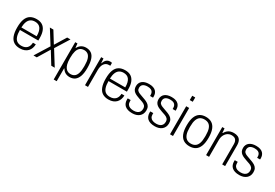

<svg xmlns="http://www.w3.org/2000/svg" viewBox="55 -1834 4467 3120"><g transform="rotate(30 2288.5 -274.5)"><path d="M243 12Q176 12 130.5 -17Q85 -46 62 -107Q39 -168 39 -263Q39 -360 62.5 -420.5Q86 -481 132.5 -509.5Q179 -538 249 -538Q313 -538 355.5 -511.5Q398 -485 420.5 -431.5Q443 -378 443 -298V-249H98Q98 -174 114.5 -126.5Q131 -79 163.5 -58Q196 -37 244 -37Q280 -37 305.5 -47Q331 -57 348.5 -75Q366 -93 375 -119Q384 -145 385 -175H439Q438 -136 426 -102Q414 -68 390 -42.5Q366 -17 329.5 -2.5Q293 12 243 12ZM98 -296H385Q385 -349 375.5 -385.5Q366 -422 348 -445Q330 -468 304 -478.5Q278 -489 246 -489Q197 -489 165 -467Q133 -445 116.5 -402Q100 -359 98 -296Z M496 0 662 -267 500 -526H566L694 -319H698L825 -526H887L727 -270L895 0H830L695 -219H691L558 0Z M976 174V-526H1018L1025 -450H1032Q1053 -492 1090 -515Q1127 -538 1176 -538Q1234 -538 1274.5 -510.5Q1315 -483 1336 -421.5Q1357 -360 1357 -259Q1357 -165 1335.5 -105Q1314 -45 1274 -16.5Q1234 12 1176 12Q1149 12 1123 4Q1097 -4 1075.5 -21.5Q1054 -39 1038 -67H1032V174ZM1166 -38Q1210 -38 1239.5 -59.5Q1269 -81 1284 -128.5Q1299 -176 1299 -251V-275Q1299 -353 1283 -400Q1267 -447 1238 -467.5Q1209 -488 1170 -488Q1121 -488 1090.5 -463Q1060 -438 1046 -389.5Q1032 -341 1032 -271V-254Q1032 -189 1043.5 -147Q1055 -105 1074.5 -81Q1094 -57 1118 -47.5Q1142 -38 1166 -38Z M1463 0V-526H1506L1512 -442H1517Q1525 -469 1538.5 -490.5Q1552 -512 1574 -525Q1596 -538 1627 -538Q1638 -538 1647 -536.5Q1656 -535 1661 -533V-479H1635Q1606 -479 1584.5 -467Q1563 -455 1548.5 -433.5Q1534 -412 1526.5 -383Q1519 -354 1519 -319V0Z M1905 12Q1838 12 1792.5 -17Q1747 -46 1724 -107Q1701 -168 1701 -263Q1701 -360 1724.5 -420.5Q1748 -481 1794.5 -509.5Q1841 -538 1911 -538Q1975 -538 2017.5 -511.5Q2060 -485 2082.5 -431.5Q2105 -378 2105 -298V-249H1760Q1760 -174 1776.5 -126.5Q1793 -79 1825.5 -58Q1858 -37 1906 -37Q1942 -37 1967.5 -47Q1993 -57 2010.5 -75Q2028 -93 2037 -119Q2046 -145 2047 -175H2101Q2100 -136 2088 -102Q2076 -68 2052 -42.5Q2028 -17 1991.5 -2.5Q1955 12 1905 12ZM1760 -296H2047Q2047 -349 2037.5 -385.5Q2028 -422 2010 -445Q1992 -468 1966 -478.5Q1940 -489 1908 -489Q1859 -489 1827 -467Q1795 -445 1778.5 -402Q1762 -359 1760 -296Z M2352 12Q2305 12 2271 1.5Q2237 -9 2214.5 -28.5Q2192 -48 2181 -77Q2170 -106 2170 -143Q2170 -147 2170.5 -152.5Q2171 -158 2172 -162H2227Q2226 -156 2226 -151.5Q2226 -147 2226 -143Q2226 -104 2241.5 -80.5Q2257 -57 2286 -46.5Q2315 -36 2354 -36Q2391 -36 2418 -48Q2445 -60 2459.5 -83Q2474 -106 2474 -139Q2474 -177 2454.5 -197.5Q2435 -218 2403.5 -229.5Q2372 -241 2338 -252Q2310 -262 2283 -273Q2256 -284 2234.5 -300Q2213 -316 2200 -340.5Q2187 -365 2187 -402Q2187 -433 2198.5 -458.5Q2210 -484 2231.5 -501.5Q2253 -519 2284.5 -528.5Q2316 -538 2357 -538Q2403 -538 2435 -527Q2467 -516 2486 -496.5Q2505 -477 2513.5 -452.5Q2522 -428 2522 -400Q2522 -395 2522 -389Q2522 -383 2521 -377H2466V-398Q2466 -422 2456.5 -443Q2447 -464 2423.5 -477Q2400 -490 2355 -490Q2326 -490 2305 -483.5Q2284 -477 2270.5 -466Q2257 -455 2250.5 -439Q2244 -423 2244 -403Q2244 -371 2260.5 -353.5Q2277 -336 2304 -325.5Q2331 -315 2362 -304Q2391 -294 2421 -282.5Q2451 -271 2476.5 -254.5Q2502 -238 2517 -212Q2532 -186 2532 -144Q2532 -106 2518.5 -77Q2505 -48 2481 -28Q2457 -8 2424 2Q2391 12 2352 12Z M2776 12Q2729 12 2695 1.5Q2661 -9 2638.5 -28.5Q2616 -48 2605 -77Q2594 -106 2594 -143Q2594 -147 2594.5 -152.5Q2595 -158 2596 -162H2651Q2650 -156 2650 -151.5Q2650 -147 2650 -143Q2650 -104 2665.5 -80.5Q2681 -57 2710 -46.5Q2739 -36 2778 -36Q2815 -36 2842 -48Q2869 -60 2883.5 -83Q2898 -106 2898 -139Q2898 -177 2878.5 -197.5Q2859 -218 2827.5 -229.5Q2796 -241 2762 -252Q2734 -262 2707 -273Q2680 -284 2658.5 -300Q2637 -316 2624 -340.5Q2611 -365 2611 -402Q2611 -433 2622.5 -458.5Q2634 -484 2655.5 -501.5Q2677 -519 2708.5 -528.5Q2740 -538 2781 -538Q2827 -538 2859 -527Q2891 -516 2910 -496.5Q2929 -477 2937.5 -452.5Q2946 -428 2946 -400Q2946 -395 2946 -389Q2946 -383 2945 -377H2890V-398Q2890 -422 2880.5 -443Q2871 -464 2847.5 -477Q2824 -490 2779 -490Q2750 -490 2729 -483.5Q2708 -477 2694.5 -466Q2681 -455 2674.5 -439Q2668 -423 2668 -403Q2668 -371 2684.5 -353.5Q2701 -336 2728 -325.5Q2755 -315 2786 -304Q2815 -294 2845 -282.5Q2875 -271 2900.5 -254.5Q2926 -238 2941 -212Q2956 -186 2956 -144Q2956 -106 2942.5 -77Q2929 -48 2905 -28Q2881 -8 2848 2Q2815 12 2776 12Z M3058 -642V-723H3114V-642ZM3058 0V-526H3114V0Z M3425 12Q3360 12 3314 -16.5Q3268 -45 3244 -106Q3220 -167 3220 -263Q3220 -360 3244 -420.5Q3268 -481 3314 -509.5Q3360 -538 3425 -538Q3491 -538 3536.5 -509.5Q3582 -481 3606 -420.5Q3630 -360 3630 -263Q3630 -167 3606 -106Q3582 -45 3536.5 -16.5Q3491 12 3425 12ZM3425 -37Q3473 -37 3505.5 -59Q3538 -81 3554.5 -128Q3571 -175 3571 -251V-275Q3571 -352 3554.5 -399Q3538 -446 3505.5 -467.5Q3473 -489 3425 -489Q3378 -489 3345.5 -467.5Q3313 -446 3296 -399Q3279 -352 3279 -275V-251Q3279 -175 3296 -128Q3313 -81 3345.5 -59Q3378 -37 3425 -37Z M3735 0V-526H3778L3784 -445H3790Q3810 -481 3835 -501.5Q3860 -522 3888.5 -530Q3917 -538 3949 -538Q3992 -538 4024.5 -523.5Q4057 -509 4074.5 -475Q4092 -441 4092 -383V0H4037V-378Q4037 -409 4029.5 -430Q4022 -451 4009 -464Q3996 -477 3976.5 -482.5Q3957 -488 3933 -488Q3897 -488 3864.5 -468Q3832 -448 3811.5 -409Q3791 -370 3791 -312V0Z M4361 12Q4314 12 4280 1.5Q4246 -9 4223.5 -28.5Q4201 -48 4190 -77Q4179 -106 4179 -143Q4179 -147 4179.5 -152.5Q4180 -158 4181 -162H4236Q4235 -156 4235 -151.5Q4235 -147 4235 -143Q4235 -104 4250.5 -80.5Q4266 -57 4295 -46.5Q4324 -36 4363 -36Q4400 -36 4427 -48Q4454 -60 4468.5 -83Q4483 -106 4483 -139Q4483 -177 4463.5 -197.5Q4444 -218 4412.5 -229.5Q4381 -241 4347 -252Q4319 -262 4292 -273Q4265 -284 4243.5 -300Q4222 -316 4209 -340.5Q4196 -365 4196 -402Q4196 -433 4207.5 -458.5Q4219 -484 4240.5 -501.5Q4262 -519 4293.5 -528.5Q4325 -538 4366 -538Q4412 -538 4444 -527Q4476 -516 4495 -496.5Q4514 -477 4522.5 -452.5Q4531 -428 4531 -400Q4531 -395 4531 -389Q4531 -383 4530 -377H4475V-398Q4475 -422 4465.5 -443Q4456 -464 4432.5 -477Q4409 -490 4364 -490Q4335 -490 4314 -483.5Q4293 -477 4279.5 -466Q4266 -455 4259.5 -439Q4253 -423 4253 -403Q4253 -371 4269.5 -353.5Q4286 -336 4313 -325.5Q4340 -315 4371 -304Q4400 -294 4430 -282.5Q4460 -271 4485.5 -254.5Q4511 -238 4526 -212Q4541 -186 4541 -144Q4541 -106 4527.5 -77Q4514 -48 4490 -28Q4466 -8 4433 2Q4400 12 4361 12Z"/></g></svg>

Font: Archivo SemiCondensed ExtraLight
Style: Regular
Weight: 250
Width: 4
Designer: Hector Gatti
Foundry: Omnibus-Type
Version: Version 2.001